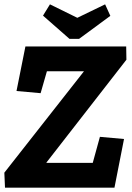

<svg xmlns="http://www.w3.org/2000/svg" viewBox="-22 -864 608 884"><path d="M298 -685 176 -792 208 -844 334 -782 462 -844 486 -791 342 -685ZM505 0H1L-2 -69L364 -535V-536H194L165 -435L54 -445L95 -650H559L560 -589L192 -116V-114H405L438 -234L549 -224Z"/></svg>

Font: Zilla Slab
Style: Bold Italic
Weight: 700
Italic angle: -6°
Designer: Typotheque.com
Foundry: Typotheque type foundry
Version: Version 1.1; 2017; ttfautohint (v1.6)